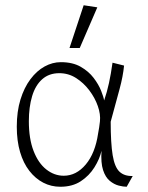

<svg xmlns="http://www.w3.org/2000/svg" viewBox="-20 -699 566 732"><path d="M210 13Q175 13 145 -2.5Q115 -18 92 -47.5Q69 -77 56.5 -119.5Q44 -162 44 -216Q44 -274 58 -319.5Q72 -365 96 -397Q120 -429 150 -445.5Q180 -462 212 -462Q257 -462 287.5 -444.5Q318 -427 337 -402Q356 -377 365.5 -353Q375 -329 377 -316Q388 -348 395.5 -382.5Q403 -417 409 -460L453 -449Q449 -408 436 -360Q423 -312 402 -235Q402 -153 409.5 -107.5Q417 -62 435.5 -44.5Q454 -27 486 -28L463 13Q450 13 432.5 8.5Q415 4 398.5 -9.5Q382 -23 373 -50.5Q364 -78 367 -124Q360 -93 340 -61Q320 -29 288 -8Q256 13 210 13ZM223 -29Q271 -29 307 -72Q343 -115 354 -190Q356 -201 358 -213Q360 -225 361 -236Q364 -263 353 -294.5Q342 -326 320.5 -354.5Q299 -383 270 -401.5Q241 -420 206 -420Q167 -420 141 -397Q115 -374 102.5 -332.5Q90 -291 90 -237Q90 -170 108 -123.5Q126 -77 156.5 -53Q187 -29 223 -29ZM245 -516 299 -679 351 -671 284 -516Z"/></svg>

Font: Ancizar Sans Thin
Style: Regular
Weight: 100
Designer: Cesar Puertas, Viviana Monsalve, Julian Moncada, Julian Prieto, Jose Castro, Mariel Hernandez, Felipe Aragon, Sara Alarc
Version: Version 8.100